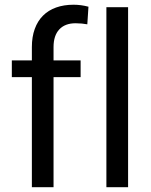

<svg xmlns="http://www.w3.org/2000/svg" viewBox="-20 -780 630 800"><path d="M112.8 0V-458.5H29.3V-528.3H112.8V-584Q112.8 -626.5 124.8 -659.4Q136.7 -692.4 159.2 -714.8Q181.6 -737.3 213.9 -748.8Q246.1 -760.3 286.6 -760.3Q317.9 -760.3 348.6 -752L343.8 -678.7Q333.5 -680.7 320.6 -681.9Q307.6 -683.1 294.9 -683.1Q251 -683.1 227.1 -657.5Q203.1 -631.8 203.1 -584V-528.3H315.9V-458.5H203.1V0ZM513.7 0H423.3V-750H513.7Z"/></svg>

Font: Nahid FD
Style: FD
Weight: 400
Foundry: DejaVu fonts team - Redesigned by Saber Rastikerdar
Version: Version 0.3.0